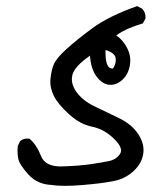

<svg xmlns="http://www.w3.org/2000/svg" viewBox="-20 -432 540 628"><path d="M148.4 172.9Q101.6 170.9 72.3 138.2Q43 105.5 39.6 86.4Q36.1 67.4 38.1 45.9L45.9 29.3Q57.6 19.5 76.2 21.5Q99.6 41 113.8 77.6Q127.9 114.3 184.1 112.3Q240.2 110.4 276.9 105Q313.5 99.6 336.9 94.7Q360.4 89.8 372.6 71.3Q384.8 52.7 352.5 21.5Q320.3 -9.8 281.2 -17.6Q242.2 -25.4 206.1 -58.1Q169.9 -90.8 156.2 -118.2Q142.6 -145.5 145 -173.3Q147.5 -201.2 155.8 -221.2Q164.1 -241.2 196.8 -271Q229.5 -300.8 282.2 -339.8Q335 -378.9 428.7 -412.1L445.3 -403.3Q457 -390.6 456.1 -372.1L447.3 -355.5Q423.8 -348.6 401.9 -339.4Q379.9 -330.1 360.4 -316.4Q383.8 -299.8 397 -272.5Q410.2 -245.1 404.3 -215.8Q398.4 -186.5 378.4 -169.4Q358.4 -152.3 336.4 -154.8Q314.5 -157.2 295.9 -181.6Q277.3 -206.1 274.4 -250Q223.6 -214.8 216.8 -187Q210 -159.2 230 -131.3Q250 -103.5 286.6 -85.4Q323.2 -67.4 366.7 -46.9Q410.2 -26.4 431.6 5.9Q453.1 38.1 448.7 69.8Q444.3 101.6 417.5 127Q390.6 152.3 352.1 160.2Q313.5 168 248.5 173.3Q183.6 178.7 148.4 172.9ZM349.6 -208Q360.4 -223.6 358.4 -241.2Q356.4 -258.8 325.2 -268.6Q323.2 -205.1 349.6 -208Z"/></svg>

Font: JasonHandwriting2
Style: Regular
Weight: 400
Version: Version 1.05.10